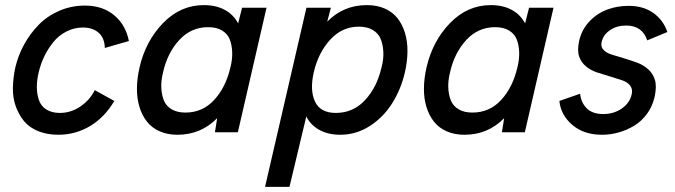

<svg xmlns="http://www.w3.org/2000/svg" viewBox="-20 -518 2645 752"><path d="M208.5 9.8Q164.1 9.8 129.4 -4.4Q94.7 -18.6 74.2 -43.5Q53.7 -68.4 41.7 -101.6Q29.8 -134.8 30.5 -173.1Q31.2 -211.4 39.6 -252.4Q50.8 -300.3 74.2 -343.3Q97.7 -386.2 131.6 -420.9Q165.5 -455.6 212.4 -475.8Q259.3 -496.1 312.5 -496.1Q381.8 -496.1 427 -458.5Q472.2 -420.9 484.9 -357.4L390.6 -330.1Q389.6 -369.1 366.5 -389.6Q343.3 -410.2 304.7 -410.2Q270.5 -410.2 240.5 -394.8Q210.4 -379.4 189.5 -353.8Q168.5 -328.1 153.8 -297.9Q139.2 -267.6 131.3 -233.9Q124 -203.1 124.3 -176Q124.5 -148.9 132.6 -125.7Q140.6 -102.5 161.6 -89.1Q182.6 -75.7 214.8 -75.7Q257.3 -75.7 294.4 -100.6Q331.5 -125.5 351.1 -165L427.7 -122.6Q390.1 -58.6 333 -24.4Q275.9 9.8 208.5 9.8Z M928.2 -487.8H1023.9L911.6 0H821.8L830.6 -55.2Q767.1 9.8 674.8 9.8Q635.7 9.8 605 -3.9Q574.2 -17.6 555.2 -42Q536.1 -66.4 526.1 -99.4Q516.1 -132.3 516.4 -171.4Q516.6 -210.4 526.4 -253.4Q550.3 -357.4 618.7 -427.7Q687 -498 778.3 -498Q826.2 -498 860.6 -479.2Q895 -460.4 912.6 -426.3ZM882.3 -253.4Q890.6 -285.6 889.4 -314.5Q888.2 -343.3 879.4 -364.7Q870.6 -386.2 849.1 -398.9Q827.6 -411.6 795.4 -411.6Q728.5 -411.6 682.1 -361.3Q635.7 -311 618.7 -234.9Q610.4 -202.1 611.8 -173.6Q613.3 -145 622.3 -123.5Q631.3 -102.1 652.8 -89.6Q674.3 -77.1 706.1 -77.1Q773.4 -77.1 818.8 -126.5Q864.3 -175.8 882.3 -253.4Z M1018.1 213.9 1180.2 -487.8H1275.9L1261.7 -433.1Q1324.7 -498 1417 -498Q1456.5 -498 1487.3 -484.4Q1518.1 -470.7 1537.1 -446.3Q1556.2 -421.9 1566.2 -388.9Q1576.2 -356 1575.9 -316.9Q1575.7 -277.8 1565.9 -234.9Q1550.3 -167.5 1515.6 -112.8Q1481 -58.1 1428 -24.2Q1375 9.8 1313 9.8Q1265.1 9.8 1230.7 -9.3Q1196.3 -28.3 1179.7 -62L1113.8 213.9ZM1295.4 -75.7Q1363.3 -75.7 1409.9 -126Q1456.5 -176.3 1474.1 -253.4Q1482.9 -285.6 1481.4 -314.7Q1480 -343.8 1470.9 -365.7Q1461.9 -387.7 1439.9 -400.6Q1418 -413.6 1385.7 -413.6Q1319.8 -413.6 1273.2 -362.5Q1226.6 -311.5 1209 -234.9Q1192.9 -165 1213.6 -120.4Q1234.4 -75.7 1295.4 -75.7Z M2052.2 -487.8H2147.9L2035.6 0H1945.8L1954.6 -55.2Q1891.1 9.8 1798.8 9.8Q1759.8 9.8 1729 -3.9Q1698.2 -17.6 1679.2 -42Q1660.2 -66.4 1650.1 -99.4Q1640.1 -132.3 1640.4 -171.4Q1640.6 -210.4 1650.4 -253.4Q1674.3 -357.4 1742.7 -427.7Q1811 -498 1902.3 -498Q1950.2 -498 1984.6 -479.2Q2019 -460.4 2036.6 -426.3ZM2006.3 -253.4Q2014.6 -285.6 2013.4 -314.5Q2012.2 -343.3 2003.4 -364.7Q1994.6 -386.2 1973.1 -398.9Q1951.7 -411.6 1919.4 -411.6Q1852.5 -411.6 1806.2 -361.3Q1759.8 -311 1742.7 -234.9Q1734.4 -202.1 1735.8 -173.6Q1737.3 -145 1746.3 -123.5Q1755.4 -102.1 1776.9 -89.6Q1798.3 -77.1 1830.1 -77.1Q1897.5 -77.1 1942.9 -126.5Q1988.3 -175.8 2006.3 -253.4Z M2337.9 9.8Q2266.1 9.8 2221.2 -29.1Q2176.3 -67.9 2170.9 -122.6L2252 -150.9Q2255.9 -115.7 2278.3 -93.5Q2300.8 -71.3 2342.8 -71.3Q2383.8 -71.3 2415 -92.8Q2446.3 -114.3 2454.1 -148.4Q2459 -168.9 2448 -182.9Q2437 -196.8 2416.5 -203.6Q2396 -210.4 2370.1 -218.3Q2344.2 -226.1 2319.6 -233.9Q2294.9 -241.7 2275.6 -257.6Q2256.3 -273.4 2248.3 -296.9Q2240.2 -320.3 2248.5 -358.9Q2258.8 -402.8 2288.8 -434.3Q2318.8 -465.8 2358.2 -480.5Q2397.5 -495.1 2441.9 -495.1Q2500.5 -495.1 2539.6 -466.8Q2578.6 -438.5 2593.8 -392.6L2515.1 -359.9Q2495.6 -418 2432.1 -418Q2395.5 -418 2368.9 -399.7Q2342.3 -381.3 2336.4 -353.5Q2332 -335.4 2343.5 -323Q2355 -310.5 2376 -304.2Q2397 -297.9 2422.9 -290Q2448.7 -282.2 2473.9 -273.2Q2499 -264.2 2518.3 -247.1Q2537.6 -230 2545.2 -204.6Q2552.7 -179.2 2543.9 -138.7Q2535.6 -101.6 2514.2 -72.3Q2492.7 -43 2463.9 -25.6Q2435.1 -8.3 2403.1 0.7Q2371.1 9.8 2337.9 9.8Z"/></svg>

Font: HK Grotesk Medium Italic
Style: Regular
Weight: 500
Italic angle: -13°
Designer: Alfredo Marco Pradil and Stefan Peev
Foundry: Hanken Design Co.
Version: Version 1.000;PS 001.000;hotconv 1.0.88;makeotf.lib2.5.64775